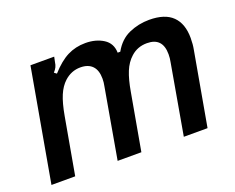

<svg xmlns="http://www.w3.org/2000/svg" viewBox="-96 -733 1100 897"><g transform="rotate(-20 454.5 -284.5)"><path d="M21 0 120 -559H238L233 -535Q231 -520 226 -510Q221 -500 211 -489L223 -480Q266 -528 306.5 -548.5Q347 -569 396 -569Q448 -569 485 -545.5Q522 -522 523 -475H536Q565 -527 612.5 -548Q660 -569 713 -569Q791 -569 829 -531.5Q867 -494 867 -423Q867 -391 862 -366L797 0H679L740 -348Q744 -367 744 -387Q744 -470 666 -470Q619 -470 586 -440Q559 -416 543.5 -378Q528 -340 518 -281L468 0H350L411 -348Q415 -367 415 -385Q415 -427 394.5 -448.5Q374 -470 335 -470Q290 -470 255 -438Q231 -416 215.5 -379.5Q200 -343 189 -281L139 0Z"/></g></svg>

Font: Open Sauce Sans SemiBold Italic
Style: Regular
Weight: 600
Italic angle: -10°
Designer: Alfredo Marco Pradil
Foundry: Creative Sauce Fz LLC
Version: Version 1.477